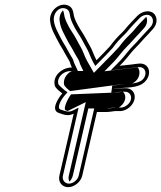

<svg xmlns="http://www.w3.org/2000/svg" viewBox="-20 -722 685 815"><path d="M512 -347.5H504.2C486.4 -347.5 471.1 -344.2 455.2 -343.6C462.8 -344.6 470.7 -345.6 478.1 -346.6C514.7 -352 565.8 -346 595 -374.9C617.9 -397.6 617.6 -428.4 601.2 -443C584.1 -458.4 561.2 -450.5 540.8 -448.5C522.7 -446.9 506.4 -444.9 487.8 -442.7L501.5 -456.6C523.3 -480 537.3 -501.4 558.5 -522.4C575.9 -539.3 578.3 -544.6 592 -558.6C605.1 -572.6 615 -582.4 628.1 -597.7C650.5 -620.9 648.2 -651 632.5 -665C612.8 -682.6 580.1 -672.8 561.7 -653.4C544.9 -635.6 524.7 -615.4 507.8 -594L497.8 -583.6C477.1 -563.5 463.9 -548.9 446.9 -525.8C428.6 -505.5 409.7 -486.8 389.7 -466.4C384.3 -475.9 376.9 -492.7 374.1 -500.8C366.7 -520.8 354.1 -538.7 345.5 -556.5L333.9 -576.8C319 -600 301.7 -625.7 293.9 -654.1L292.2 -663.9C289.6 -677.1 287.1 -689.4 272.2 -697.3C235.6 -716.5 184.8 -676.7 193.3 -629.3C196.9 -597.5 215.3 -569 227.3 -545.1C235.3 -529.1 245.9 -514.9 253.3 -499.5L264.8 -479.4C270.7 -468.5 276.5 -461.9 278.5 -452C279.6 -446.5 282 -442.6 285.4 -435.5H283.5C244.9 -435.5 202 -400.9 212.6 -358.7C215.9 -345.4 244.4 -325.6 244.4 -325.6C232.3 -312 192.2 -256.1 228.8 -242.8C246.6 -237.4 266 -226.2 292.8 -239.5L232 24C226 49.8 243 72.5 269.3 72.5C295.5 72.5 323 49.9 329 24L391.4 -246.5H428.9C444.2 -246.5 453.7 -248.9 468.2 -250.5H492.1L492.3 -250.5C517.5 -252.1 544.6 -273.2 550.8 -300C556.9 -326.5 539.5 -349.1 512 -347.5ZM432.4 -261.5H379.9L314 24C309.9 41.5 290.4 57.5 272.7 57.5C255 57.5 242.9 41.5 247 24L313.7 -265L288.5 -252.6C270.1 -243.5 256.8 -250.8 236.6 -257.2C219.5 -263.9 239.2 -299.5 255.1 -317.4L266.6 -330.4L255.1 -338.4C255.1 -338.4 228.9 -360 227.6 -365.3C220.5 -393.3 247.7 -420.5 280.1 -420.5H310.6L299.7 -444.1C296 -452 294.2 -455.1 293.6 -458C290.9 -471.6 284 -478.9 278.7 -488.6L267.4 -508.5C258.8 -526.1 248.9 -539 241.4 -553.9C229 -578.8 211.7 -606.2 208.6 -634.2C204.7 -669.1 234.9 -698.3 262.7 -683.7C273 -678.3 274.4 -671.3 277 -658.1L278.7 -647.9C287.3 -617 305.6 -589.8 320.2 -567.2L331.4 -547.5C341.1 -527.6 352.8 -511.2 359.4 -493.2C362.5 -484.2 369.9 -467.4 375.9 -457.1L384.5 -442L399.6 -457.4C419.7 -477.9 439.1 -497 458.1 -518.2C474.8 -541 487 -554.5 507.6 -574.5L518.6 -585.9C534.7 -606.3 554.6 -626.3 571.9 -644.6C584.9 -658.3 607.6 -664.8 620.8 -653C631.9 -643.1 633 -622 618 -606.5C604.5 -592.4 595.1 -581.5 581.9 -567.4C567 -552.2 565.1 -547.4 548.9 -531.6C525.7 -508.7 511.5 -487 491.4 -465.4L450.1 -423.4L486.2 -427.8C504.8 -430 520.8 -431.9 538.8 -433.5C563.4 -435.9 577.8 -441.4 589.5 -431C600.8 -420.9 600.8 -399.5 585.3 -384.1C564.9 -364 521.4 -367.7 479.4 -361.4C472.3 -360.5 464.2 -359.4 456.6 -358.4L452.3 -328.6C470 -329.3 484.9 -332.5 500.8 -332.5H509C527.6 -333.6 540 -318.4 535.8 -300C531.5 -281.5 512.3 -266.9 495.1 -265.5H470.8C454.9 -263.7 446.1 -261.5 432.4 -261.5ZM277.6 -335.4 444.7 -357.7C452.2 -358.7 459.5 -359.6 467.1 -360.6C529.2 -369.5 537.5 -359.2 557.5 -379.1C576.3 -397.7 575.2 -425.8 564.2 -436.1C561 -435.6 555.4 -434.7 547.3 -433.9C530.1 -432.4 515.9 -430.7 497.2 -428.4L423.5 -419.4L463.8 -460.5C484.5 -482.8 498.7 -504.4 521.1 -526.6C537.9 -542.9 539.3 -547.1 554.4 -562.5C567.5 -576.7 576.9 -585.9 590.2 -601.4C605.3 -617.1 607.4 -637.5 600.8 -650.8C582.8 -632.9 562.7 -611.7 545.9 -590.5L535.3 -579.4C514.4 -559.1 502.1 -545.6 485.2 -522.6C466.5 -501.8 447.3 -482.7 427.3 -462.4L378.6 -412.8L350.4 -462.1C344.7 -472.2 337.2 -489 334.3 -497.6C327.4 -516.3 315.2 -533.6 306 -552.4L294.7 -572.3C280 -595.1 262.2 -621.4 253.8 -651.6L252.1 -661.6C250.9 -668 249.8 -673.4 247.4 -678.5C237.3 -667.5 230 -650.4 233.4 -631.4C236.8 -600.9 254.4 -573.7 266.8 -549C274.4 -533.9 284.7 -520 292.8 -503.6L304.1 -483.6C309.6 -473.6 316.2 -466.1 318.5 -454.4C319.4 -450.1 321.4 -446.9 324.9 -439.3L333.7 -420.5H284.9C271.2 -415.3 245 -391.5 252.5 -361.4C254.2 -354.9 270.7 -340.5 277.6 -335.4ZM465.6 -265.5H484.2C493.3 -270.3 507 -283.7 510.8 -300C514.1 -314.5 508.4 -327.3 501.8 -332.5C496.9 -332.5 484.6 -329.8 456.1 -328.7L281.9 -321.5C270.1 -307.7 246.9 -261.9 258.2 -254C261.7 -252.9 264.8 -251.8 267.5 -250.8L344.2 -288.7L272 24C269.8 33.3 271.1 41.9 274.7 48.8C281 42.5 286.8 33.3 289 24L354.9 -261.5H432.4C432.4 -261.5 449.2 -263.6 465.6 -265.5Z"/></svg>

Font: HoneyBee
Style: BlurIt
Weight: 700
Foundry: Cannot Into Space Fonts
Version: Version 0.89